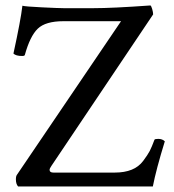

<svg xmlns="http://www.w3.org/2000/svg" viewBox="-20 -670 626 690"><path d="M209 -640.6H315.4Q383.8 -640.6 520.5 -650.4Q523.4 -649.4 526.9 -637.7Q530.3 -626 530.3 -618.2L165 -74.2Q158.2 -64.5 158.2 -59.6Q158.2 -49.8 171.9 -49.8H392.6Q427.7 -49.8 453.1 -60.1Q478.5 -70.3 494.6 -91.8Q510.7 -113.3 518.1 -127.4Q525.4 -141.6 535.2 -168Q537.1 -170.9 548.8 -170.9Q563.5 -170.9 572.3 -162.1Q541 -60.5 529.3 0H44.9Q37.1 -8.8 37.1 -25.4Q37.1 -37.1 41 -42L415 -593.8H208Q143.6 -593.8 115.7 -566.9Q87.9 -540 69.3 -472.7Q68.4 -468.8 59.6 -468.8Q37.1 -468.8 28.3 -477.5Q54.7 -598.6 60.5 -649.4Q70.3 -646.5 131.3 -643.6Q192.4 -640.6 209 -640.6Z"/></svg>

Font: Crimson Text
Style: Roman
Weight: 400
Version: Version 0.13